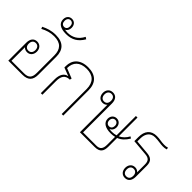

<svg xmlns="http://www.w3.org/2000/svg" viewBox="-17 -1429 2063 2063"><g transform="rotate(45 1014.5 -398.0)"><path d="M415 -394C415 -495 364 -557 246 -557C177 -557 129 -539 80 -515L89 -492C140 -519 187 -534 244 -534C344 -534 390 -483 390 -389V-124C390 -52 364 -23 294 -23H105V-229C116 -215 134 -206 158 -206C202 -206 229 -241 229 -285C229 -330 202 -365 155 -365C106 -365 80 -329 80 -272V0H293C381 0 415 -43 415 -120ZM156 -228C124 -228 106 -250 106 -285C106 -321 124 -343 156 -343C187 -343 206 -321 206 -285C206 -250 187 -228 156 -228Z M315 -640C408 -640 465 -678 510 -754L487 -769C449 -694 389 -662 315 -662C305 -662 289 -664 275 -666C299 -676 312 -701 312 -730C312 -774 286 -802 247 -802C208 -802 182 -774 182 -730C182 -671 230 -640 315 -640ZM247 -680C221 -680 205 -700 205 -730C205 -761 221 -781 247 -781C273 -781 289 -761 289 -730C289 -700 274 -680 247 -680Z M738 -557C618 -557 558 -489 558 -396V-374L653 -338V-337C603 -330 574 -282 574 -211V0H598V-207C598 -278 622 -323 692 -323L697 -345L583 -390C583 -478 634 -534 738 -534C835 -534 891 -483 891 -379V0H915V-384C915 -497 852 -557 738 -557Z M1408 -225C1430 -225 1451 -227 1470 -232V-113C1470 -50 1448 -23 1394 -23H1193V-462C1193 -518 1167 -554 1117 -554C1070 -554 1043 -519 1043 -475C1043 -430 1070 -395 1115 -395C1139 -395 1156 -404 1168 -418V0H1392C1471 0 1494 -39 1494 -108V-239C1540 -257 1575 -291 1604 -340L1584 -353C1561 -310 1530 -281 1494 -264V-549H1470V-255C1450 -249 1430 -246 1408 -246C1393 -246 1379 -247 1367 -250C1394 -258 1410 -286 1410 -314C1410 -357 1382 -386 1343 -386C1305 -386 1276 -357 1276 -314C1276 -257 1325 -225 1408 -225ZM1116 -417C1086 -417 1067 -439 1067 -475C1067 -510 1086 -532 1117 -532C1149 -532 1166 -510 1166 -475C1166 -439 1149 -417 1116 -417ZM1343 -266C1318 -266 1300 -285 1300 -314C1300 -343 1318 -363 1343 -363C1369 -363 1386 -343 1386 -314C1386 -285 1370 -266 1343 -266Z M1931 -253C1931 -325 1896 -348 1831 -353L1674 -367V-410C1674 -488 1713 -533 1778 -533C1830 -533 1865 -522 1906 -522C1925 -522 1940 -524 1958 -529L1955 -552C1936 -546 1922 -545 1900 -545C1863 -545 1825 -556 1782 -556C1693 -556 1649 -500 1649 -407V-346L1832 -330C1884 -326 1907 -304 1907 -249V-130C1895 -145 1877 -154 1854 -154C1809 -154 1782 -119 1782 -74C1782 -29 1809 6 1856 6C1905 6 1931 -30 1931 -87ZM1855 -131C1887 -131 1905 -109 1905 -74C1905 -38 1887 -17 1855 -17C1824 -17 1806 -38 1806 -74C1806 -109 1824 -131 1855 -131Z"/></g></svg>

Font: Noto Sans Thai Looped SemiCondensed Thin
Style: Regular
Weight: 100
Width: 4
Designer: Sasikarn Vongin, Ben Mitchell
Foundry: The Fontpad Ltd
Version: Version 1.001